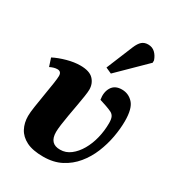

<svg xmlns="http://www.w3.org/2000/svg" viewBox="-197 -940 980 1072"><g transform="rotate(30 293.0 -404.0)"><path d="M246 14Q178 14 137.5 -6.5Q97 -27 78.5 -62Q60 -97 60 -141Q60 -163 66 -203Q72 -243 79.5 -287.5Q87 -332 92.5 -368.5Q98 -405 98 -420Q98 -449 72 -449Q51 -449 25 -436L8 -488Q43 -506 88.5 -518.5Q134 -531 173 -531Q232 -531 257.5 -504.5Q283 -478 283 -439Q283 -424 278.5 -394.5Q274 -365 267.5 -329Q261 -293 254.5 -256.5Q248 -220 244 -189.5Q240 -159 240 -142Q240 -66 309 -67Q345 -67 375 -90Q405 -113 427 -151Q449 -189 460.5 -236Q472 -283 472 -332Q472 -358 465.5 -371.5Q459 -385 445 -392Q431 -399 408 -407L365 -421Q357 -467 376.5 -499Q396 -531 441 -531Q484 -531 513.5 -499Q543 -467 543 -386Q543 -337 533 -282Q523 -227 501.5 -174.5Q480 -122 445 -79.5Q410 -37 361 -11.5Q312 14 246 14ZM342 -577 304 -594 374 -764Q387 -795 402.5 -808.5Q418 -822 442 -822Q469 -822 487 -805Q505 -788 514 -761V-746Z"/></g></svg>

Font: Literata 36pt ExtraBold
Style: Italic
Weight: 800
Italic angle: -2°
Designer: Latin by Veronika Burian and Jose Scaglione. Greek by Irene Vlachou. Cyrillic by Vera Evstafieva
Foundry: TypeTogether
Version: Version 3.002